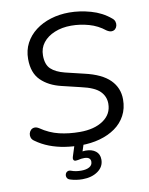

<svg xmlns="http://www.w3.org/2000/svg" viewBox="-97 -784 809 1045"><g transform="rotate(-10 307.5 -261.0)"><path d="M297.3 8.9Q252.2 8.9 208.3 2.1Q164.5 -4.7 124.4 -20Q84.4 -35.4 51 -59.6Q38.3 -68 34.5 -79.2Q30.7 -90.3 33.1 -101.5Q35.6 -112.7 43.4 -120.7Q51.2 -128.7 62.9 -129.8Q74.6 -131 88.7 -122.1Q137.3 -88.7 190.7 -76.1Q244 -63.5 304 -63.5Q384.7 -63.5 433.6 -97.2Q482.6 -130.8 482.6 -188.6Q482.6 -229 453.8 -257.6Q425.1 -286.2 352.2 -302.4L248.5 -327.3Q178.7 -343.8 136.8 -385.1Q94.8 -426.4 94.8 -503.1Q94.8 -551.4 115.2 -590.2Q135.7 -629.1 172 -656.8Q208.3 -684.5 256.2 -699.2Q304 -713.9 358.4 -713.9Q416.2 -713.9 477.2 -696.8Q538.3 -679.6 583.6 -641.3Q594.7 -633 598.4 -621.3Q602 -609.5 599.2 -598.6Q596.5 -587.7 588.7 -580.6Q580.9 -573.6 569 -573.2Q557.1 -572.7 541.5 -583Q502.8 -614.1 454.3 -627.8Q405.8 -641.5 356.4 -641.5Q305.5 -641.5 264.9 -624.7Q224.3 -608 201.1 -578.4Q177.8 -548.8 177.8 -508.2Q177.8 -457.5 203.5 -433.3Q229.3 -409 279.1 -396.4L382.8 -371.5Q477.1 -350 521.4 -305.6Q565.6 -261.2 565.6 -197.7Q565.6 -147.5 544.7 -108.7Q523.9 -69.8 487.1 -43.9Q450.3 -18 401.7 -4.5Q353.2 8.9 297.3 8.9ZM273.6 192.3Q255.7 192.3 238.2 189.6Q220.8 186.8 205.3 181.8Q193.1 177.8 189.2 168.6Q185.2 159.5 188 150.2Q190.7 140.8 199.1 136.2Q207.5 131.5 219.8 136Q231.3 140.5 245.1 142.8Q258.8 145.1 275 145.1Q303 145.1 319.9 135.2Q336.8 125.4 336.8 106.2Q336.8 94.1 328.2 87.2Q319.7 80.4 302.2 80.4Q294.7 80.4 285.4 81.4Q276 82.5 266.9 85Q259.5 86.5 253.7 86.5Q248 86.5 244.5 83.1Q241.1 79.1 240.6 74.7Q240.1 70.2 242.6 61.7L268.7 -20H319.8L295.3 55.5L271.2 49.2Q283.7 45.8 295.4 43.8Q307.2 41.8 317.2 41.8Q350.9 41.8 371.8 58Q392.7 74.2 392.7 104.6Q392.7 143.9 358.9 168.1Q325 192.3 273.6 192.3Z"/></g></svg>

Font: Nunito ExtraLight
Style: Italic
Weight: 200
Italic angle: -9°
Designer: Vernon Adams
Foundry: Vernon Adams
Version: Version 3.602